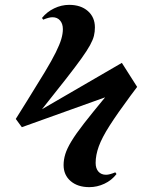

<svg xmlns="http://www.w3.org/2000/svg" viewBox="-20 -640 618 791"><path d="M348 131Q300 131 271 106Q242 81 242 40Q242 18 249 -5Q256 -28 274.5 -58.5Q293 -89 326.5 -132Q360 -175 413 -239L70 -116L45 -150L90 -222Q135 -294 164.5 -343Q194 -392 210 -424.5Q226 -457 232.5 -479Q239 -501 239 -520Q239 -542 227.5 -555.5Q216 -569 196 -569Q182 -569 158 -559L153 -566Q173 -591 203 -605.5Q233 -620 265 -620Q313 -620 342 -594.5Q371 -569 371 -527Q371 -509 367 -492.5Q363 -476 351 -454Q339 -432 315 -398.5Q291 -365 251.5 -314.5Q212 -264 153 -190L482 -381L545 -282L518 -246Q464 -173 432 -123Q400 -73 387 -37Q374 -1 374 31Q374 54 385.5 67Q397 80 417 80Q431 80 455 70L460 77Q440 103 410 117Q380 131 348 131Z"/></svg>

Font: Literata 72pt
Style: Bold
Weight: 700
Designer: Latin by Veronika Burian and Jose Scaglione. Greek by Irene Vlachou. Cyrillic by Vera Evstafieva.
Foundry: TypeTogether
Version: Version 3.002